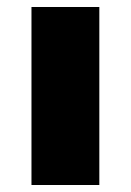

<svg xmlns="http://www.w3.org/2000/svg" viewBox="-20 -529 374 549"><path d="M70 0V-509H264V0Z"/></svg>

Font: Nunito Sans 6pt Black
Style: Regular
Weight: 900
Version: Version 3.101;gftools[0.9.27]